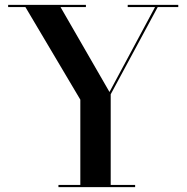

<svg xmlns="http://www.w3.org/2000/svg" viewBox="-20 -770 768 790"><path d="M220.5 -9V0H536V-9H435.5V-382L629 -741H713.5V-750H505.5V-741H618L430.5 -391.5L229 -741H333.5V-750H13.5V-741H84.5L310.5 -360V-9Z"/></svg>

Font: Bodoni* 24pt Medium
Style: Regular
Weight: 500
Version: Version 2.3